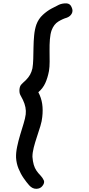

<svg xmlns="http://www.w3.org/2000/svg" viewBox="-20 -792 543 1172"><path d="M99 -248Q101 -266 109.5 -275.5Q118 -285 137 -302Q154 -319 163.5 -336Q173 -353 178 -375Q182 -399 183 -432Q184 -465 184.5 -502.5Q185 -540 188.5 -576.5Q192 -613 202 -642Q215 -677 241 -701Q267 -725 295 -740Q323 -755 340 -763Q360 -772 384.5 -771.5Q409 -771 418 -746Q427 -726 418 -709Q409 -692 388 -684Q363 -677 336 -660.5Q309 -644 295 -607Q287 -584 284.5 -551.5Q282 -519 282.5 -484Q283 -449 283 -416Q283 -383 279 -359Q271 -317 256.5 -285Q242 -253 214 -229Q232 -195 237.5 -158Q243 -121 238 -78Q236 -54 226.5 -22.5Q217 9 205.5 43Q194 77 186 108.5Q178 140 178 165Q180 193 186 213.5Q192 234 202.5 249.5Q213 265 227 279Q241 294 247.5 309Q254 324 239 343Q226 360 202 360.5Q178 361 158 339Q142 321 124 295Q106 269 93 237Q80 205 78 170Q77 140 84.5 104Q92 68 103 31.5Q114 -5 124 -37.5Q134 -70 137 -94Q142 -136 120 -182Q111 -199 104 -212.5Q97 -226 99 -248Z"/></svg>

Font: Edu QLD Beginner
Style: Bold
Weight: 700
Designer: Tina and Corey Anderson
Foundry: Google for Education
Version: Version 1.003